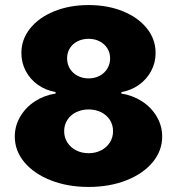

<svg xmlns="http://www.w3.org/2000/svg" viewBox="-20 -737 708 767"><path d="M39.1 -191.4Q39.1 -234.4 60.8 -271.2Q82.5 -308.1 119.6 -332.3Q156.7 -356.4 202.1 -363.3V-369.1Q163.1 -376 131.8 -397.9Q100.6 -419.9 83 -453.1Q65.4 -486.3 65.4 -525.4Q65.4 -579.6 100.3 -623.3Q135.3 -667 196.5 -691.9Q257.8 -716.8 334 -716.8Q410.2 -716.8 471.2 -691.9Q532.2 -667 566.9 -623.5Q601.6 -580.1 601.6 -525.4Q601.6 -486.3 583.7 -453.1Q565.9 -419.9 534.9 -397.9Q503.9 -376 464.8 -369.1V-363.3Q509.8 -356.4 547.1 -332.3Q584.5 -308.1 606.2 -271.2Q627.9 -234.4 627.9 -191.4Q627.9 -134.8 589.8 -88.9Q551.8 -43 484.6 -16.6Q417.5 9.8 334 9.8Q250.5 9.8 183.1 -16.6Q115.7 -43 77.4 -88.9Q39.1 -134.8 39.1 -191.4ZM431.6 -212.9Q431.6 -237.8 419.2 -257.6Q406.7 -277.3 384.3 -288.6Q361.8 -299.8 334 -299.8Q306.2 -299.8 283.7 -288.6Q261.2 -277.3 248.8 -257.6Q236.3 -237.8 236.3 -212.9Q236.3 -188 249 -168Q261.7 -147.9 283.9 -136.5Q306.2 -125 334 -125Q361.8 -125 384 -136.5Q406.2 -147.9 418.9 -168Q431.6 -188 431.6 -212.9ZM419.9 -503.9Q419.9 -525.9 408.9 -543.7Q397.9 -561.5 378.2 -571.8Q358.4 -582 334 -582Q309.6 -582 289.8 -572Q270 -562 259 -544.2Q248 -526.4 248 -503.9Q248 -481.4 259 -463.1Q270 -444.8 289.8 -434.3Q309.6 -423.8 334 -423.8Q358.4 -423.8 378.2 -434.3Q397.9 -444.8 408.9 -463.1Q419.9 -481.4 419.9 -503.9Z"/></svg>

Font: Pretendard Std Black
Style: Regular
Weight: 900
Designer: Base glyphs from Inter by Rasmus Andersson; Hangeul glyphs from Noto Sans CJK(Source Han Sans) by Jang Soo-young and Kan
Foundry: Kil Hyung-jin
Version: Version 1.309